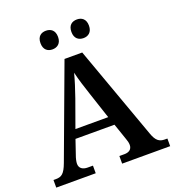

<svg xmlns="http://www.w3.org/2000/svg" viewBox="-160 -1037 1054 1161"><g transform="rotate(-20 367.5 -456.5)"><path d="M467 -793C496 -793 523 -810 523 -853C523 -897 496 -913 467 -913C436 -913 410 -897 410 -853C410 -810 436 -793 467 -793ZM267 -793C297 -793 324 -810 324 -853C324 -897 297 -913 267 -913C237 -913 211 -897 211 -853C211 -810 237 -793 267 -793ZM2 0H256V-49H222C191 -49 169 -63 169 -92C169 -106 174 -127 180 -143L212 -237H463L499 -132C504 -119 508 -105 508 -91C508 -61 486 -49 459 -49H426V0H735V-49H719C684 -49 663 -63 645 -114L429 -714H315L96 -124C73 -62 54 -49 17 -49H2ZM232 -293 295 -468C313 -520 330 -572 341 -616C352 -569 370 -512 387 -462L443 -293Z"/></g></svg>

Font: Noto Serif Semi
Style: Regular
Weight: 600
Designer: Monotype Design Team
Foundry: Monotype Imaging Inc.
Version: Version 1.002